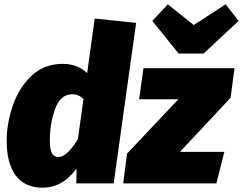

<svg xmlns="http://www.w3.org/2000/svg" viewBox="-20 -850 1126 890"><path d="M611 -744 507 0H334L335 -69Q270 20 178 20Q95 20 53 -36.5Q11 -93 11 -197Q11 -278 39.5 -361Q68 -444 126.5 -499Q185 -554 271 -554Q306 -554 335 -542.5Q364 -531 384 -511L419 -764ZM211 -199Q211 -154 221.5 -138Q232 -122 251 -122Q290 -122 341 -205L367 -391Q345 -413 315 -413Q260 -413 235.5 -345Q211 -277 211 -199ZM1049 -397 814 -146H1020L983 0H551L569 -138L807 -390H625L645 -534H1067ZM1086 -753 924 -602H808L686 -753L758 -830L878 -734L1026 -830Z"/></svg>

Font: FiraGO Heavy
Style: Italic
Weight: 900
Italic angle: -8°
Designer: bBox Type GmbH
Foundry: bBox Type GmbH
Version: Version 1.001